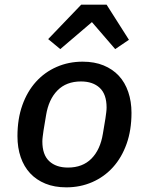

<svg xmlns="http://www.w3.org/2000/svg" viewBox="-20 -793 640 825"><path d="M438 -773 534 -622 475 -582 375 -698 239 -582 187 -625 329 -773ZM265 12Q214 12 175 -4Q136 -20 109.5 -48.5Q83 -77 69 -117.5Q55 -158 55 -208Q55 -282 76 -341Q97 -400 134.5 -441.5Q172 -483 223.5 -505.5Q275 -528 335 -528Q386 -528 425 -512Q464 -496 490.5 -467.5Q517 -439 531 -398Q545 -357 545 -308Q545 -234 524 -175Q503 -116 465.5 -74.5Q428 -33 376.5 -10.5Q325 12 265 12ZM272 -73Q335 -73 373 -111.5Q411 -150 422 -218L433 -284Q435 -298 436.5 -310Q438 -322 438 -331Q438 -388 408.5 -415.5Q379 -443 328 -443Q265 -443 227 -404.5Q189 -366 178 -298L167 -232Q165 -218 163.5 -206Q162 -194 162 -185Q162 -128 191.5 -100.5Q221 -73 272 -73Z"/></svg>

Font: IBM Plex Mono Medm
Style: Italic
Weight: 500
Italic angle: -9°
Monospace: yes
Designer: Mike Abbink, Paul van der Laan, Pieter van Rosmalen
Foundry: Bold Monday
Version: Version 2.3